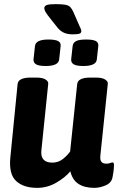

<svg xmlns="http://www.w3.org/2000/svg" viewBox="-20 -900 597 928"><path d="M331 -734Q308 -734 291 -741Q274 -748 260 -764L229 -803Q207 -830 200.5 -841.5Q194 -853 194 -860Q194 -871 205.5 -875.5Q217 -880 249 -880Q280 -880 296 -877Q312 -874 320 -865.5Q328 -857 335 -841L363 -777Q368 -767 370.5 -760.5Q373 -754 373 -749Q373 -741 364.5 -737.5Q356 -734 331 -734ZM383 -581Q350 -581 336.5 -589Q323 -597 324 -613L331 -677Q333 -694 348 -701.5Q363 -709 396 -709Q430 -709 443.5 -701.5Q457 -694 455 -677L448 -613Q445 -581 383 -581ZM201 -581Q168 -581 154.5 -589Q141 -597 142 -613L149 -677Q152 -709 214 -709Q247 -709 261 -701.5Q275 -694 273 -677L266 -613Q263 -581 201 -581ZM160 8Q93 8 57.5 -25.5Q22 -59 30 -139L65 -493Q68 -525 128 -525H156Q186 -525 200.5 -515.5Q215 -506 213 -494L180 -173Q174 -114 233 -114Q262 -114 284 -131.5Q306 -149 319 -168L353 -493Q356 -525 416 -525H444Q474 -525 488.5 -515.5Q503 -506 501 -494L465 -147Q463 -126 470.5 -117.5Q478 -109 494 -109Q505 -109 512.5 -112Q520 -115 523 -115Q531 -115 531 -103Q531 -99 530 -84.5Q529 -70 524 -44Q519 -16 490.5 -4Q462 8 436 8Q389 8 359.5 -11Q330 -30 320 -72Q294 -41 251 -16.5Q208 8 160 8Z"/></svg>

Font: Asap
Style: Bold Italic
Weight: 700
Italic angle: -6°
Designer: Pablo Cosgaya
Foundry: Omnibus-Type
Version: Version 3.001; ttfautohint (v1.8.3)